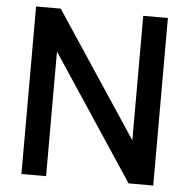

<svg xmlns="http://www.w3.org/2000/svg" viewBox="-52 -771 809 822"><g transform="rotate(5 353.0 -360.0)"><path d="M70 0V-720H176L530.5 -185V-720H636.5V0H530.5L176 -535.5V0Z"/></g></svg>

Font: Manrope KiralyPet SmBd KiralyPet
Style: Regular
Weight: 600
Designer: Mikhail Sharanda
Foundry: Mikhail Sharanda
Version: Version 4.502